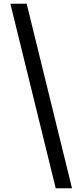

<svg xmlns="http://www.w3.org/2000/svg" viewBox="-20 -852 445 1037"><path d="M36 -832H124L369 165H281Z"/></svg>

Font: Noto Sans Gurmukhi ExtraCondensed Medium
Style: Regular
Weight: 500
Width: 2
Designer: Jelle Bosma - Monotype Design Team
Foundry: Monotype Imaging Inc.
Version: Version 2.004; ttfautohint (v1.8.4.7-5d5b)